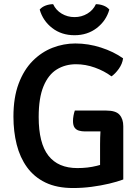

<svg xmlns="http://www.w3.org/2000/svg" viewBox="-20 -910 686 943"><path d="M584.5 -623.5Q581 -596.5 563.5 -572Q546 -547.5 527.5 -535Q492 -561.5 446 -578Q400 -594.5 353.5 -594.5Q300.5 -594.5 259 -569Q217.5 -543.5 193.8 -486.5Q170 -429.5 170 -335.5Q170 -206.5 217.8 -145.5Q265.5 -84.5 360 -84.5Q411.5 -84.5 455.2 -95.5Q499 -106.5 523.5 -115.5L585.5 -28.5Q556 -17.5 516 -8Q476 1.5 430.5 7.5Q385 13.5 339 13.5Q259 13.5 203.2 -13.5Q147.5 -40.5 112.8 -88.5Q78 -136.5 62 -200.2Q46 -264 46 -337Q46 -431 71.5 -499Q97 -567 140.5 -610.8Q184 -654.5 238.2 -675.5Q292.5 -696.5 350 -696.5Q413.5 -696.5 475.8 -676.5Q538 -656.5 584.5 -623.5ZM471.5 -199.5Q471.5 -234.5 473.5 -266.8Q475.5 -299 482.5 -325L585.5 -290V-28.5L471.5 -27ZM502 -367Q549 -367 567.2 -346.2Q585.5 -325.5 585.5 -290V-264.5H397.5Q381 -264.5 367.5 -268.5Q354 -272.5 346.2 -283.5Q338.5 -294.5 338.5 -316Q338.5 -328 341 -342Q343.5 -356 347.5 -367ZM517 -863Q501.5 -808 455.5 -772.5Q409.5 -737 346 -737Q282 -737 236.2 -772.5Q190.5 -808 175 -863Q186 -876 204.2 -882.8Q222.5 -889.5 241 -889.5Q254.5 -860 283 -843Q311.5 -826 346 -826Q380.5 -826 409 -843Q437.5 -860 451 -889.5Q469.5 -889.5 487.8 -882.8Q506 -876 517 -863Z"/></svg>

Font: Signika Medium
Style: Regular
Weight: 500
Designer: Anna Giedry
Foundry: Anna Giedry
Version: Version 2.000